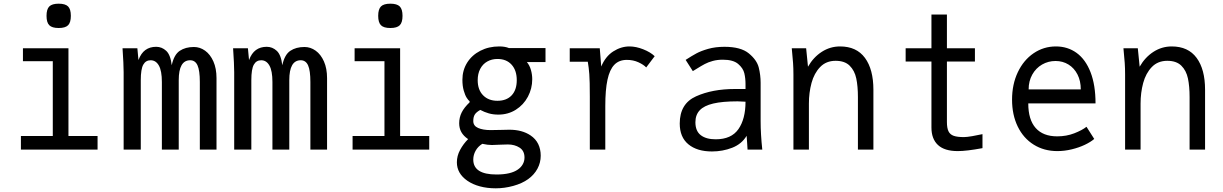

<svg xmlns="http://www.w3.org/2000/svg" viewBox="-20 -812 6640 1042"><path d="M104.5 -550H351.5V-74H509.5V0H93.5V-74H266.5V-480H104.5ZM232.5 -726Q232.5 -762 247.5 -777Q262.5 -792 298.5 -792Q334.5 -792 349.5 -777Q364.5 -762 364.5 -726Q364.5 -690 349.5 -675Q334.5 -660 298.5 -660Q262.5 -660 247.5 -675Q232.5 -690 232.5 -726Z M645 -550H725.5L731.5 -486Q745 -523 769 -540.5Q793 -558 827.5 -558Q858.5 -558 882 -536.2Q905.5 -514.5 912 -458Q924.5 -515.5 955.5 -536.2Q986.5 -557 1032.5 -557Q1065 -557 1093 -537Q1121 -517 1138 -478.8Q1155 -440.5 1155 -388V0H1064.5V-367Q1064.5 -429.5 1052 -457.2Q1039.5 -485 1012 -485Q950 -485 950 -377V0H858.5V-367Q858.5 -427.5 842.2 -456.2Q826 -485 797.5 -485Q771 -485 757.5 -461Q744 -437 744 -377V0H651V-420Q651 -462 645 -550Z M1245 -550H1325.5L1331.5 -486Q1345 -523 1369 -540.5Q1393 -558 1427.5 -558Q1458.5 -558 1482 -536.2Q1505.5 -514.5 1512 -458Q1524.5 -515.5 1555.5 -536.2Q1586.5 -557 1632.5 -557Q1665 -557 1693 -537Q1721 -517 1738 -478.8Q1755 -440.5 1755 -388V0H1664.5V-367Q1664.5 -429.5 1652 -457.2Q1639.5 -485 1612 -485Q1550 -485 1550 -377V0H1458.5V-367Q1458.5 -427.5 1442.2 -456.2Q1426 -485 1397.5 -485Q1371 -485 1357.5 -461Q1344 -437 1344 -377V0H1251V-420Q1251 -462 1245 -550Z M1904.5 -550H2151.5V-74H2309.5V0H1893.5V-74H2066.5V-480H1904.5ZM2032.5 -726Q2032.5 -762 2047.5 -777Q2062.5 -792 2098.5 -792Q2134.5 -792 2149.5 -777Q2164.5 -762 2164.5 -726Q2164.5 -690 2149.5 -675Q2134.5 -660 2098.5 -660Q2062.5 -660 2047.5 -675Q2032.5 -690 2032.5 -726Z M2516.5 169Q2459.5 129.5 2459.5 69Q2459.5 34 2477 1.5Q2494.5 -31 2520.5 -57Q2495.5 -74 2483.8 -95Q2472 -116 2472 -143Q2472 -174.5 2485.5 -201.5Q2499 -228.5 2528.5 -256.5V-263Q2522.5 -266.5 2513.2 -280.8Q2504 -295 2496.8 -320.2Q2489.5 -345.5 2489.5 -379Q2489.5 -430.5 2515.2 -471.8Q2541 -513 2586.8 -536.5Q2632.5 -560 2689.5 -560Q2721 -560 2742.5 -551H2940.5V-475H2839.5Q2854.5 -457 2861.5 -432Q2868.5 -407 2868.5 -382Q2868.5 -331.5 2845 -287.2Q2821.5 -243 2779.5 -216.5Q2737.5 -190 2684.5 -190Q2656 -190 2632.5 -196.8Q2609 -203.5 2586.5 -215.5Q2565 -203.5 2556.8 -190.5Q2548.5 -177.5 2548.5 -155Q2548.5 -129 2574.8 -117.5Q2601 -106 2642.5 -106Q2660 -106 2700 -107L2744.5 -108Q2813.5 -108 2859.5 -77Q2887 -58.5 2900.8 -30.5Q2914.5 -2.5 2914.5 33Q2914.5 70.5 2897 103.2Q2879.5 136 2846.5 160Q2814 183.5 2766 196.8Q2718 210 2670.5 210Q2624 210 2584.8 199.5Q2545.5 189 2516.5 169ZM2790.5 108Q2808 96 2817.2 79.2Q2826.5 62.5 2826.5 43Q2826.5 6.5 2799.8 -10.8Q2773 -28 2736.5 -28Q2723 -28 2708 -27.2Q2693 -26.5 2686.5 -26.5Q2667 -25 2649.5 -25Q2627 -25 2597.5 -31.5Q2574 -17 2561.2 6Q2548.5 29 2548.5 54Q2548.5 135 2674.5 135Q2752.5 135 2790.5 108ZM2784.5 -377Q2784.5 -430 2756.5 -461Q2728.5 -492 2679.5 -492Q2649 -492 2624.5 -478.2Q2600 -464.5 2586.2 -438.2Q2572.5 -412 2572.5 -377Q2572.5 -324.5 2601.8 -294.8Q2631 -265 2679.5 -265Q2729 -265 2756.8 -294.5Q2784.5 -324 2784.5 -377Z M3181 -287Q3181 -373.5 3178.2 -409.5Q3175.5 -445.5 3170 -477H3072V-550H3235L3243 -451Q3266 -506 3308.2 -533Q3350.5 -560 3396 -560Q3431.5 -560 3470.8 -544.5Q3510 -529 3533 -507L3487 -446Q3473 -461 3444.8 -474Q3416.5 -487 3382 -487Q3339.5 -487 3314 -460.5Q3288.5 -434 3276.8 -379.2Q3265 -324.5 3265 -237V0H3181Z M3669 -141.5Q3669 -249.5 3757.5 -289.2Q3846 -329 3968 -329H4026V-356Q4026 -387 4019.5 -414.5Q4013 -442 3986 -465Q3959 -488 3903 -488Q3873 -488 3848.2 -481.2Q3823.5 -474.5 3804.8 -464.5Q3786 -454.5 3760.5 -438.5L3740 -426L3701 -487Q3735 -509 3759.5 -522.2Q3784 -535.5 3823.2 -546.8Q3862.5 -558 3911.5 -558Q4000.5 -558 4044 -522.2Q4087.5 -486.5 4097.8 -445.5Q4108 -404.5 4108 -363V-155Q4108 -84 4117 0H4037Q4036 -11.5 4035 -33.5L4032 -75Q4005.5 -30.5 3953.8 -10.2Q3902 10 3844 10Q3763 10 3716 -28.8Q3669 -67.5 3669 -141.5ZM4026 -260Q3993 -262 3983 -262Q3901 -262 3851 -250.2Q3801 -238.5 3777.5 -213.5Q3754 -188.5 3754 -148.5Q3754 -101 3783 -78.5Q3812 -56 3864 -56Q3949 -56 3987.5 -111.2Q4026 -166.5 4026 -260Z M4277 -550H4355L4365 -450Q4394.5 -501.5 4440 -530.8Q4485.5 -560 4539 -560Q4628.5 -560 4674.2 -497.8Q4720 -435.5 4720 -325V0H4636V-285Q4636 -344 4627 -386.5Q4618 -429 4591.2 -455.5Q4564.5 -482 4515 -482Q4463.5 -482 4431 -448.2Q4398.5 -414.5 4384.2 -361.8Q4370 -309 4370 -250V0H4286V-407Q4286 -441.5 4284 -470.5Q4282 -499.5 4277 -550Z M5035 -120V-478H4895V-550H5035V-733H5119V-550H5271V-478H5119V-150Q5119 -117 5127.5 -99.5Q5136 -82 5155.5 -75Q5175 -68 5211 -68Q5227 -68 5257 -73.2Q5287 -78.5 5312 -84V-8Q5225.5 8 5178 8Q5106 8 5070.5 -25Q5035 -58 5035 -120Z M5472.5 -271Q5472.5 -354.5 5503.8 -420.2Q5535 -486 5589.5 -523Q5644 -560 5710.5 -560Q5774.5 -560 5823 -524.8Q5871.5 -489.5 5898.5 -420Q5925.5 -350.5 5925.5 -251H5560.5Q5560.5 -162.5 5600.8 -117.2Q5641 -72 5717.5 -72Q5767.5 -72 5810 -88.5Q5852.5 -105 5876.5 -124L5918.5 -58Q5899.5 -41.5 5867.5 -26.2Q5835.5 -11 5796.2 -1.5Q5757 8 5718.5 8Q5646 8 5590 -27Q5534 -62 5503.2 -125.5Q5472.5 -189 5472.5 -271ZM5708.5 -481Q5669 -481 5635.5 -461.8Q5602 -442.5 5582.2 -407.2Q5562.5 -372 5562.5 -327H5845.5Q5845.5 -372.5 5827.8 -407.5Q5810 -442.5 5778.8 -461.8Q5747.5 -481 5708.5 -481Z M6077 -550H6155L6165 -450Q6194.5 -501.5 6240 -530.8Q6285.5 -560 6339 -560Q6428.5 -560 6474.2 -497.8Q6520 -435.5 6520 -325V0H6436V-285Q6436 -344 6427 -386.5Q6418 -429 6391.2 -455.5Q6364.5 -482 6315 -482Q6263.5 -482 6231 -448.2Q6198.5 -414.5 6184.2 -361.8Q6170 -309 6170 -250V0H6086V-407Q6086 -441.5 6084 -470.5Q6082 -499.5 6077 -550Z"/></svg>

Font: JuliaMono Latin
Style: Regular
Weight: 400
Monospace: yes
Designer: cormullion
Foundry: corm
Version: Version 0.049; ttfautohint (v1.8.4)